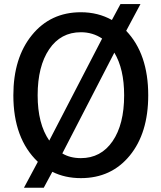

<svg xmlns="http://www.w3.org/2000/svg" viewBox="-20 -835 773 919"><path d="M43.9 -378.9Q43.9 -557.6 132.8 -667Q221.7 -776.4 367.2 -776.4Q449.2 -776.4 515.6 -739.3L556.6 -815.4H652.3L584 -687.5Q689.5 -577.1 689.5 -378.9Q689.5 -198.2 601.1 -90.3Q512.7 17.6 367.2 17.6Q291 17.6 230.5 -12.7L189.5 63.5H94.7L161.1 -60.5Q43.9 -171.9 43.9 -378.9ZM527.3 -583 278.3 -100.6Q315.4 -78.1 367.2 -78.1Q462.9 -78.1 518.6 -158.7Q574.2 -239.3 574.2 -378.9Q574.2 -504.9 527.3 -583ZM468.8 -650.4Q423.8 -680.7 367.2 -680.7Q270.5 -680.7 215.3 -599.1Q160.2 -517.6 160.2 -378.9Q160.2 -242.2 215.8 -162.1Z"/></svg>

Font: Gothic A1 SemiBold
Style: Regular
Weight: 600
Version: Version 2.50